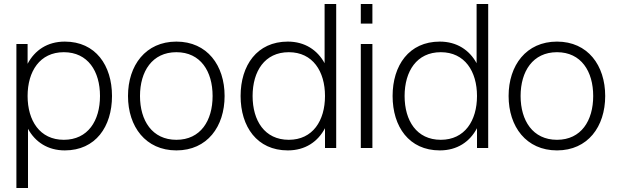

<svg xmlns="http://www.w3.org/2000/svg" viewBox="-20 -740 3086 960"><path d="M62 -520V200H120V-96C156 -30 219 12 304 12C458 12 540 -107 540 -260C540 -413 458 -532 304 -532C217 -532 154 -489 118 -421V-520ZM118 -260C118 -383 179 -479 299 -479C420 -479 480 -383 480 -260C480 -137 420 -41 299 -41C179 -41 118 -137 118 -260Z M862 12C1016 12 1103 -107 1103 -260C1103 -413 1016 -532 862 -532C708 -532 620 -413 620 -260C620 -107 708 12 862 12ZM680 -260C680 -383 741 -479 862 -479C983 -479 1043 -383 1043 -260C1043 -137 983 -41 862 -41C741 -41 680 -137 680 -260Z M1661 0V-720H1603V-424C1567 -490 1504 -532 1419 -532C1265 -532 1183 -413 1183 -260C1183 -107 1265 12 1419 12C1506 12 1569 -31 1605 -99V0ZM1243 -260C1243 -383 1303 -479 1424 -479C1544 -479 1605 -383 1605 -260C1605 -137 1544 -41 1424 -41C1303 -41 1243 -137 1243 -260Z M1784 0H1842V-520H1784ZM1784 -622H1842V-720H1784Z M2421 0V-720H2363V-424C2327 -490 2264 -532 2179 -532C2025 -532 1943 -413 1943 -260C1943 -107 2025 12 2179 12C2266 12 2329 -31 2365 -99V0ZM2003 -260C2003 -383 2063 -479 2184 -479C2304 -479 2365 -383 2365 -260C2365 -137 2304 -41 2184 -41C2063 -41 2003 -137 2003 -260Z M2765 12C2919 12 3006 -107 3006 -260C3006 -413 2919 -532 2765 -532C2611 -532 2523 -413 2523 -260C2523 -107 2611 12 2765 12ZM2583 -260C2583 -383 2644 -479 2765 -479C2886 -479 2946 -383 2946 -260C2946 -137 2886 -41 2765 -41C2644 -41 2583 -137 2583 -260Z"/></svg>

Font: Aspekta 250
Style: Regular
Weight: 250
Designer: Ivo Dolenc
Version: Version 2.000